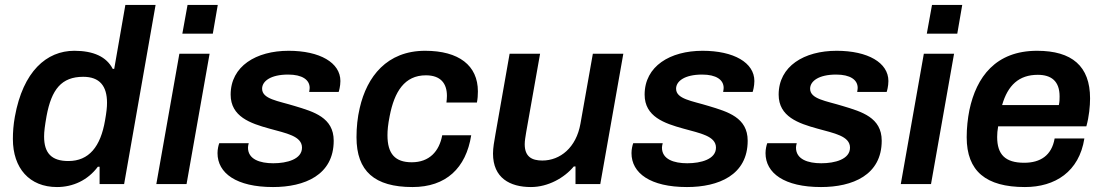

<svg xmlns="http://www.w3.org/2000/svg" viewBox="-20 -743 4450 775"><path d="M210 12C274 12 334 -15 375 -70H382V0H481L608 -723H486L441 -465H435C410 -514 357 -538 280 -538C168 -538 73 -455 40 -272C34 -239 32 -209 32 -182C32 -64 99 12 210 12ZM256 -93C188 -93 158 -125 158 -192C158 -212 161 -235 168 -275C188 -382 228 -433 316 -433C382 -433 412 -396 412 -328C412 -310 410 -291 404 -257C386 -151 339 -93 256 -93Z M716 -607H839L859 -723H737ZM611 0H733L826 -526H704Z M1082 12C1209 12 1327 -36 1327 -175C1327 -269 1246 -292 1170 -315C1102 -336 1038 -343 1038 -385C1038 -415 1072 -442 1143 -442C1200 -442 1230 -421 1230 -388C1230 -384 1229 -379 1228 -372H1347C1348 -374 1354 -395 1354 -416C1354 -490 1271 -538 1145 -538C1014 -538 911 -476 911 -361C911 -272 991 -245 1067 -224C1135 -205 1199 -194 1199 -147C1199 -100 1138 -84 1083 -84C1029 -84 981 -100 981 -147C981 -150 982 -159 984 -165H865C862 -157 858 -141 858 -125C858 -44 934 12 1082 12Z M1645 12C1780 12 1861 -64 1882 -197H1765C1753 -132 1713 -88 1642 -88C1575 -88 1544 -122 1544 -197C1544 -217 1546 -240 1553 -275C1572 -373 1613 -439 1699 -439C1759 -439 1784 -406 1784 -356C1784 -347 1783 -338 1782 -329H1905C1908 -344 1909 -359 1909 -374C1909 -479 1832 -538 1696 -538C1542 -538 1461 -434 1432 -307C1423 -269 1419 -229 1419 -189C1419 -52 1492 12 1645 12Z M2123 12C2192 12 2258 -25 2296 -71H2303V0H2403L2496 -526H2373L2323 -244C2306 -147 2241 -95 2169 -95C2126 -95 2098 -111 2098 -161C2098 -175 2101 -191 2104 -210L2160 -526H2037L1980 -202C1975 -173 1970 -147 1970 -123C1970 -25 2038 12 2123 12Z M2753 12C2880 12 2998 -36 2998 -175C2998 -269 2917 -292 2841 -315C2773 -336 2709 -343 2709 -385C2709 -415 2743 -442 2814 -442C2871 -442 2901 -421 2901 -388C2901 -384 2900 -379 2899 -372H3018C3019 -374 3025 -395 3025 -416C3025 -490 2942 -538 2816 -538C2685 -538 2582 -476 2582 -361C2582 -272 2662 -245 2738 -224C2806 -205 2870 -194 2870 -147C2870 -100 2809 -84 2754 -84C2700 -84 2652 -100 2652 -147C2652 -150 2653 -159 2655 -165H2536C2533 -157 2529 -141 2529 -125C2529 -44 2605 12 2753 12Z M3294 12C3421 12 3539 -36 3539 -175C3539 -269 3458 -292 3382 -315C3314 -336 3250 -343 3250 -385C3250 -415 3284 -442 3355 -442C3412 -442 3442 -421 3442 -388C3442 -384 3441 -379 3440 -372H3559C3560 -374 3566 -395 3566 -416C3566 -490 3483 -538 3357 -538C3226 -538 3123 -476 3123 -361C3123 -272 3203 -245 3279 -224C3347 -205 3411 -194 3411 -147C3411 -100 3350 -84 3295 -84C3241 -84 3193 -100 3193 -147C3193 -150 3194 -159 3196 -165H3077C3074 -157 3070 -141 3070 -125C3070 -44 3146 12 3294 12Z M3721 -607H3844L3864 -723H3742ZM3616 0H3738L3831 -526H3709Z M4117 12C4239 12 4336 -50 4357 -184H4237C4225 -115 4179 -86 4114 -86C4038 -86 4005 -119 4005 -190C4005 -203 4006 -217 4009 -233H4365C4376 -272 4380 -315 4380 -346C4380 -476 4307 -538 4166 -538C3999 -538 3921 -432 3893 -299C3886 -264 3882 -226 3882 -189C3882 -52 3960 12 4117 12ZM4025 -319C4048 -399 4093 -441 4169 -441C4223 -441 4257 -416 4257 -354C4257 -344 4257 -332 4254 -319Z"/></svg>

Font: Archivo SemiBold
Style: Italic
Weight: 600
Italic angle: -10°
Designer: Hector Gatti
Foundry: Omnibus-Type
Version: Version 2.001